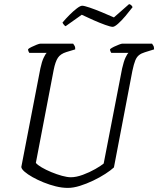

<svg xmlns="http://www.w3.org/2000/svg" viewBox="-20 -917 772 937"><path d="M311 0Q283 0 252.5 -7.5Q222 -15 192.5 -27Q163 -39 139 -52.5Q115 -66 100 -79Q85 -92 84 -102L177 -583Q184 -616 193 -635Q202 -654 208 -659H123Q122 -661 119.5 -665.5Q117 -670 117 -677Q122 -682 134.5 -688Q147 -694 159.5 -699Q172 -704 178 -704H337Q339 -701 343.5 -694Q348 -687 347 -676L304 -663Q275 -654 262.5 -635Q250 -616 242 -576L155 -122Q163 -112 183.5 -100Q204 -88 230.5 -77Q257 -66 282.5 -59Q308 -52 326 -52Q352 -52 384.5 -64Q417 -76 445 -92Q473 -108 486 -119L576 -583Q584 -618 592.5 -636Q601 -654 607 -659H523Q522 -661 519.5 -665.5Q517 -670 517 -677Q524 -683 536.5 -689Q549 -695 561 -699.5Q573 -704 577 -704H722Q724 -700 728 -694.5Q732 -689 732 -676L687 -662Q670 -657 658.5 -648Q647 -639 640 -621.5Q633 -604 626 -571L536 -100Q521 -86 494 -68.5Q467 -51 434.5 -35.5Q402 -20 370 -10Q338 0 311 0ZM530 -786Q520 -786 493.5 -795.5Q467 -805 435.5 -819Q404 -833 379 -845L300 -789Q296 -791 291.5 -796.5Q287 -802 285 -807Q301 -826 319.5 -844.5Q338 -863 355 -876Q372 -889 381 -889Q391 -889 417.5 -880Q444 -871 476.5 -857.5Q509 -844 536 -832L610 -897Q618 -895 622 -890Q626 -885 627 -882Q611 -861 592 -838.5Q573 -816 556 -801Q539 -786 530 -786Z"/></svg>

Font: Texturina Medium 12pt Thin
Style: Italic
Weight: 250
Italic angle: -11°
Version: Version 1.002